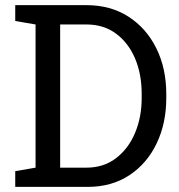

<svg xmlns="http://www.w3.org/2000/svg" viewBox="-20 -731 702 751"><path d="M39.6 0V-61.5L119.1 -75.2V-635.3L39.6 -648.9V-710.9H317.9Q412.1 -710.9 482.2 -666Q552.2 -621.1 591.3 -542.5Q630.4 -463.9 630.4 -362.8V-347.7Q630.4 -249 592.8 -170.2Q555.2 -91.3 486.1 -45.7Q417 0 322.8 0ZM215.3 -75.2H317.9Q385.3 -75.2 433.6 -112.1Q481.9 -148.9 508.1 -210.7Q534.2 -272.5 534.2 -347.7V-363.8Q534.2 -441.4 508.1 -502.7Q481.9 -564 433.6 -599.6Q385.3 -635.3 317.9 -635.3H215.3Z"/></svg>

Font: Roboto Slab
Style: Regular
Weight: 400
Designer: Google
Version: Version 2.000; ttfautohint (v1.8.1.43-b0c9)